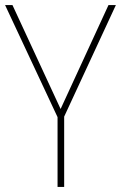

<svg xmlns="http://www.w3.org/2000/svg" viewBox="-20 -734 475 754"><path d="M218 -306 406 -714H435L232 -276V0H206V-274L0 -714H29Z"/></svg>

Font: Noto Sans Telugu SemiCondensed Thin
Style: Regular
Weight: 100
Width: 4
Designer: Jelle Bosma - Monotype Design Team
Foundry: Monotype Imaging Inc.
Version: Version 2.005; ttfautohint (v1.8.4.7-5d5b)